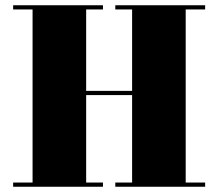

<svg xmlns="http://www.w3.org/2000/svg" viewBox="-20 -720 829 731"><path d="M104 -684H30V-700H372V-684H308V-374H483V-684H419V-700H761V-684H687V-25H761V-9H419V-25H483V-358H308V-25H372V-9H30V-25H104Z"/></svg>

Font: Elsie Black
Style: Regular
Weight: 900
Designer: Alejandro Inler
Foundry: Alejandro Inler
Version: 1.002